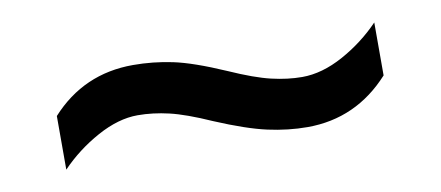

<svg xmlns="http://www.w3.org/2000/svg" viewBox="-30 -490 632 275"><g transform="rotate(-10 286.0 -352.5)"><path d="M269 -319Q233 -335 209.5 -340.5Q186 -346 164 -346Q136 -346 105 -329Q74 -312 50 -287V-365Q98 -418 170 -418Q199 -418 227.5 -412Q256 -406 302 -386Q338 -370 361.5 -364.5Q385 -359 406 -359Q435 -359 466 -376Q497 -393 521 -418V-341Q472 -287 401 -287Q373 -287 343.5 -293.5Q314 -300 269 -319Z"/></g></svg>

Font: Noto Sans Tifinagh Ghat
Style: Regular
Weight: 400
Designer: JamraPatel
Foundry: JamraPatel LLC
Version: Version 2.006; ttfautohint (v1.8.4.7-5d5b)